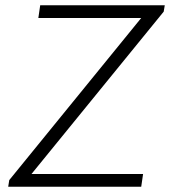

<svg xmlns="http://www.w3.org/2000/svg" viewBox="-20 -706 643 726"><path d="M11 0 15 -25 514 -638H125L132 -686H603L599 -662L99 -48H521L514 0Z"/></svg>

Font: Chivo Medium Thin
Style: Italic
Weight: 250
Italic angle: -8.05°
Version: Version 2.002